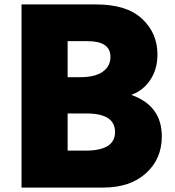

<svg xmlns="http://www.w3.org/2000/svg" viewBox="-20 -803 781 858"><path d="M76.2 35.2V-783.2H409.2Q545.9 -783.2 614.7 -719.2Q683.6 -655.3 683.6 -559.6Q683.6 -494.1 651.9 -446.3Q620.1 -398.4 566.4 -378.9Q703.1 -331.1 703.1 -193.4Q703.1 -92.8 632.3 -28.8Q561.5 35.2 441.4 35.2ZM282.2 -129.9H362.3Q494.1 -129.9 494.1 -212.9Q494.1 -295.9 367.2 -295.9H282.2ZM282.2 -458H337.9Q404.3 -458 439 -482.4Q473.6 -506.8 473.6 -548.8Q473.6 -619.1 371.1 -619.1H282.2Z"/></svg>

Font: GenEi M Gothic v2 Black
Style: Regular
Weight: 900
Version: Version 2.0